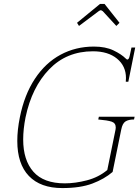

<svg xmlns="http://www.w3.org/2000/svg" viewBox="-20 -947 708 977"><path d="M372 -831 489 -927H512L588 -831L572 -815L503 -890Q496 -895 493 -895Q489 -895 482 -890L382 -815ZM68 -230Q68 -286 81 -350Q104 -465 157.5 -546Q211 -627 288 -668.5Q365 -710 458 -710Q517 -710 557.5 -690.5Q598 -671 620 -649Q621 -648 623.5 -646Q626 -644 628 -644Q636 -644 640 -663L649 -705H668L633 -531H620Q621 -538 621 -550Q621 -611 575.5 -648.5Q530 -686 453 -686Q319 -686 230.5 -594.5Q142 -503 110 -350Q98 -290 98 -237Q98 -132 150 -73Q202 -14 310 -14Q363 -14 422.5 -29.5Q482 -45 526 -82L568 -288Q569 -292 569 -298Q569 -321 548 -328Q527 -335 480 -339L483 -353H665L662 -339Q634 -339 618.5 -329Q603 -319 597 -288L553 -72Q511 -36 450 -13Q389 10 297 10Q186 10 127 -51.5Q68 -113 68 -230Z"/></svg>

Font: Taviraj Thin
Style: Italic
Weight: 250
Italic angle: -12°
Designer: Katatrad Team
Foundry: CadsonDemak
Version: Version 1.001